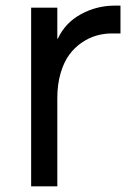

<svg xmlns="http://www.w3.org/2000/svg" viewBox="-20 -657 465 677"><path d="M404.8 -637.2V-539.1H375Q346.7 -539.1 320.1 -531.5Q293.5 -523.9 268.1 -506.6Q242.7 -489.3 223.9 -463.6Q205.1 -438 193.6 -398.7Q182.1 -359.4 182.1 -311V0H89.8V-629.9H182.1V-521H184.1Q210 -576.7 265.4 -606.9Q320.8 -637.2 384.8 -637.2Z"/></svg>

Font: Sinkin Sans 400 Regular
Style: Regular
Weight: 400
Designer: Keith Bates
Foundry: K-Type
Version: Sinkin Sans (version 1.0)  by Keith Bates   •   © 2014   www